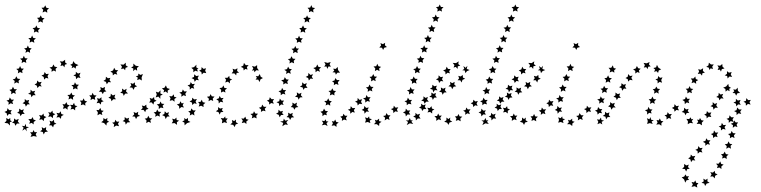

<svg xmlns="http://www.w3.org/2000/svg" viewBox="-44 -572 3411 861"><path d="M389 -144 381 -135 383 -124 372 -129 362 -123 364 -135 356 -144 367 -145 371 -156 377 -145ZM347 -117 338 -110 339 -98 329 -104 318 -100 321 -111 314 -121H326L331 -131L336 -120ZM303 -96 293 -89V-77L284 -84L272 -81L277 -92L270 -102L282 -101L288 -111L292 -99ZM204 -60 194 -54 193 -42 184 -50 172 -48 178 -59 172 -69 183 -67 191 -76 193 -65ZM164 -47 154 -41 152 -29 144 -37 132 -35 137 -46 131 -56 143 -54 151 -63 153 -52ZM117 -32 107 -25V-14L98 -21L87 -17L91 -28L83 -38H96L103 -47L106 -36ZM72 -17 73 -4 86 -2 74 4 76 17 68 6 56 14 62 1 54 -8 66 -6ZM91 21H102L107 11L111 21L122 20L116 30L121 41L107 38L93 42L98 31ZM136 17 145 10 143 -2 153 4 163 -2 162 10 171 18 158 20 152 31 148 20ZM176 -10 182 -19 178 -31 189 -27 198 -35 199 -23 209 -17 198 -13 194 -1 187 -10ZM209 -45 215 -56 209 -66 221 -64 228 -73 231 -61 242 -57 231 -51 229 -39 221 -47ZM238 -84 242 -95 236 -105 247 -104 254 -114 258 -103 269 -99 259 -92V-80L250 -87ZM263 -126 266 -138 258 -146 270 -147 276 -157 281 -146 292 -144 283 -136 284 -124 274 -131ZM283 -171 285 -182 276 -190 288 -192 292 -203 298 -193 310 -192 302 -183 304 -171 294 -176ZM297 -217 296 -229 285 -234 296 -239V-250L306 -242L317 -246L312 -233L317 -222L306 -225ZM295 -264 287 -271 277 -266 280 -276 271 -281 282 -287 284 -298 293 -287 308 -280 297 -275ZM257 -285 247 -282 245 -270 238 -279 227 -276 231 -287 224 -297 237 -296 248 -304V-292ZM213 -271 205 -263 207 -251 197 -256 187 -250 188 -262 178 -269 190 -272 196 -283 201 -273ZM175 -241 169 -231 173 -220 162 -223 154 -215 152 -227 142 -233 153 -238 156 -249 163 -240ZM143 -205 137 -194 143 -184 132 -186 124 -177 121 -188 111 -193 121 -199 123 -211 131 -203ZM114 -165 109 -155 116 -145H104L97 -136L94 -148L82 -151L93 -158V-170L102 -162ZM87 -124 83 -113 90 -104H79L72 -94L68 -105L57 -109L67 -116V-128L76 -121ZM63 -82 59 -71 67 -61H55L48 -51L44 -62L33 -66L42 -73V-85L52 -78ZM40 -39 36 -27 44 -18H32L25 -8L21 -19L10 -22L19 -29V-41L28 -34ZM1 -9 -9 -19 -24 -21 -15 -30 -16 -43 -6 -37 2 -43V-32L10 -28L0 -24ZM-12 -52 -14 -64 -24 -70 -13 -75 -10 -87 -3 -78H9L3 -69L8 -59L-4 -61ZM-6 -102 -5 -114 -15 -121 -4 -124 0 -135 7 -125H19L11 -116L15 -105L4 -109ZM6 -149 7 -161 -2 -169 9 -172 14 -183 20 -172H32L24 -163L27 -151L16 -156ZM20 -197 22 -209 13 -216 24 -219 29 -230 35 -219 47 -218 39 -209 41 -198 30 -203ZM36 -243 38 -255 29 -263 41 -265 46 -276 51 -265 63 -264 55 -255 57 -244 46 -249ZM53 -289 55 -301 46 -309 58 -311 63 -322 68 -311 80 -310 72 -301 74 -290 63 -295ZM70 -335 73 -347 64 -355 76 -357 81 -368 86 -357 98 -355 90 -347 91 -335 81 -341ZM89 -381 91 -393 83 -401 95 -402 100 -413 105 -402 117 -400 108 -392 110 -380 99 -386ZM108 -426 110 -438 102 -446 114 -448 119 -458 124 -447 136 -445 127 -437 129 -425 118 -431ZM127 -471 130 -483 122 -492 133 -493 139 -503 144 -492 156 -490 147 -482 148 -470 138 -476ZM147 -516 150 -528 142 -537 153 -538 159 -548 164 -537 176 -535 167 -527 168 -515 158 -521Z M442 -134 452 -140 453 -152 462 -144 473 -148 469 -136 476 -127H464L456 -118L453 -129ZM495 -156 504 -163 503 -175 513 -168 524 -174 521 -162 530 -153 517 -152 511 -142 507 -153ZM537 -180 545 -189 541 -200 552 -196 561 -203V-191L571 -185L560 -181L555 -169L549 -179ZM571 -213 574 -224 565 -230 576 -233V-242L586 -236L597 -240L591 -225L592 -211L582 -217ZM571 -255 562 -261 553 -253 554 -265 544 -269 554 -275V-287L565 -277L579 -275L570 -267ZM530 -272 519 -268 517 -257 510 -265 499 -262 503 -273 496 -283 510 -282 520 -291V-279ZM486 -257 478 -248 482 -237 471 -241 462 -234 461 -245 451 -251 463 -256 468 -268 474 -258ZM451 -223 447 -213 454 -203 442 -204 435 -194 431 -205 420 -209 430 -216 431 -228 440 -221ZM427 -182 425 -170 433 -162 422 -160 417 -150 411 -160 399 -161 408 -170 406 -182 416 -177ZM411 -136V-124L421 -118L410 -114L408 -103L400 -111L389 -109L395 -120L391 -132L402 -129ZM406 -88 410 -77 421 -75 412 -67 415 -56 404 -61 393 -55 395 -68 388 -79 399 -78ZM420 -43 428 -37 438 -43 436 -32 445 -26 435 -21 433 -9 423 -20 410 -24 419 -31ZM459 -22 470 -24 473 -35 480 -26 491 -27 485 -17 490 -6 477 -9 466 -2 468 -14ZM506 -29 515 -35V-47L525 -40L535 -44L532 -33L540 -24L527 -23L520 -13L517 -25ZM549 -50 558 -59 555 -70 566 -65 576 -71 574 -59 584 -52 572 -49 566 -38 561 -49ZM588 -79 596 -88 592 -99 603 -96 612 -103 613 -91 622 -84 611 -80 607 -69 600 -79ZM625 -112 631 -122 627 -133 638 -129 647 -137 648 -126 658 -120 647 -115 644 -103 636 -113Z M918 -139 910 -130 912 -119 902 -124 891 -118 893 -129 884 -138 896 -140 900 -150 906 -140ZM877 -111 868 -103 869 -92 858 -98 847 -94 851 -106 844 -115H855L861 -125L865 -114ZM781 -90 769 -92 760 -84 759 -96 749 -104 761 -107 765 -118 771 -108 780 -111 775 -100ZM739 -116 729 -123 717 -120 721 -131 715 -141 727 -140 735 -149 737 -138 748 -135 738 -128ZM708 -154 699 -162 689 -157 692 -167 682 -176 693 -178 700 -189 705 -177 718 -173 708 -166ZM676 -167 675 -153 686 -148 675 -143V-129L666 -139L654 -135L659 -148L655 -161L666 -157ZM676 -117 681 -107 693 -106 685 -98 689 -87 677 -90 668 -83V-96L659 -104L671 -106ZM695 -73 703 -65 714 -69 710 -58 717 -50 705 -49 699 -38 695 -50 683 -56 693 -61ZM728 -40 739 -37 747 -45 748 -34 759 -31 749 -24 750 -12 739 -20 726 -19 732 -29ZM773 -28 783 -32 782 -43 790 -37 799 -43V-31L810 -25L795 -20L784 -10L783 -22ZM807 -54 809 -65 800 -73 811 -75 814 -86 822 -77H834L826 -67L828 -54L818 -60ZM818 -101 817 -112 806 -117 817 -123 818 -134 827 -126 839 -128 833 -117 838 -106 827 -109ZM829 -205 826 -216 815 -222 826 -227 827 -239 836 -231 848 -233 842 -222 848 -212 836 -214ZM823 -248V-260L814 -268L826 -271L837 -282L836 -270L846 -264L840 -262L843 -251L832 -255ZM880 -266 876 -255 881 -244 869 -246 861 -238 859 -249 849 -255 859 -260 860 -271 869 -263ZM830 -196 823 -186 827 -174 816 -178 807 -170V-182L797 -189L808 -193L811 -204L818 -195ZM794 -162 787 -152 790 -141 779 -145 769 -138 770 -150 760 -157 772 -160 776 -171 782 -162ZM679 -70 671 -61 673 -49 662 -54 652 -48 654 -60 645 -68 656 -70 661 -81 667 -71ZM639 -41 630 -33 633 -21 622 -26 612 -20 613 -32 605 -40 616 -42 621 -53 627 -42Z M1185 -128 1179 -118 1184 -107 1172 -110 1163 -103V-114L1153 -121L1163 -125L1166 -136L1174 -127ZM1151 -93 1143 -84 1147 -73 1136 -76 1126 -70 1127 -81 1117 -89 1128 -92 1132 -103 1139 -93ZM1113 -62 1105 -53 1107 -41 1096 -46 1085 -41 1088 -53 1079 -61 1091 -63 1095 -73 1101 -63ZM1071 -35 1061 -28V-16L1052 -23L1040 -20L1045 -31L1038 -41L1049 -40L1056 -49L1060 -38ZM1024 -18 1013 -14 1008 -2 1002 -12 989 -14 998 -22 996 -34 1006 -29 1014 -36V-24ZM974 -20 962 -24 951 -19 953 -32 946 -43 958 -41 966 -50 967 -41H977L970 -31ZM941 -58 936 -69 924 -73 934 -80V-92L943 -85L955 -88L951 -78L958 -70L946 -69ZM937 -108 936 -120 926 -127 937 -131 941 -142 947 -132 959 -133 952 -124 957 -113 945 -116ZM947 -157 948 -169 940 -177 952 -179 958 -189 962 -178 974 -176 965 -168 967 -157 957 -162ZM966 -202 970 -214 964 -223H976L984 -232L986 -220L997 -216L987 -210V-198L978 -206ZM995 -243 1002 -253 999 -264 1010 -260 1021 -266 1019 -254 1028 -246 1017 -245 1015 -234 1007 -243ZM1036 -272 1047 -278 1050 -290 1058 -280H1071L1063 -271L1066 -260L1056 -263L1049 -256L1047 -267ZM1086 -276 1099 -273 1109 -280V-267L1117 -256L1105 -257L1097 -248L1095 -257L1086 -255L1092 -265ZM1121 -240 1125 -228 1135 -222 1124 -216 1120 -204 1114 -215H1102L1108 -223L1103 -231L1114 -230Z M1580 -127 1575 -116 1580 -105 1568 -107 1560 -99 1558 -111 1548 -116 1559 -121 1560 -133 1568 -124ZM1549 -88 1543 -78 1547 -67 1536 -70 1527 -62 1526 -74 1516 -80 1527 -84 1529 -96 1537 -87ZM1514 -53 1507 -43 1511 -32 1499 -36 1489 -30 1490 -41 1482 -49 1493 -52 1496 -62 1503 -53ZM1475 -23 1465 -15V-3L1455 -10L1443 -8L1449 -19L1444 -29L1454 -27L1459 -36L1464 -25ZM1425 -7 1413 -13 1399 -10 1406 -20 1399 -31 1410 -29 1417 -37 1419 -28 1429 -27 1420 -20ZM1402 -51V-63L1393 -71L1404 -74L1409 -85L1415 -75L1427 -73L1419 -65L1422 -55L1411 -58ZM1416 -99 1419 -110 1410 -119 1422 -120 1428 -131 1433 -120 1444 -118 1436 -110 1437 -98 1427 -104ZM1435 -144 1438 -156 1429 -164 1441 -166 1446 -176 1452 -165 1463 -164 1455 -155 1456 -144 1446 -149ZM1453 -190 1454 -201 1445 -208 1456 -211 1460 -222 1467 -213H1479L1471 -203L1474 -191L1463 -196ZM1462 -237 1459 -247 1447 -248 1455 -255 1450 -264 1462 -263 1470 -272 1472 -258 1481 -246H1469ZM1440 -273 1429 -274 1424 -263 1420 -274 1410 -273 1416 -283 1410 -294 1425 -290 1439 -294 1434 -283ZM1396 -270 1387 -262 1391 -250 1380 -255 1371 -248V-260L1361 -267L1373 -271L1379 -283L1384 -272ZM1360 -239 1354 -228 1360 -218 1349 -220 1341 -211 1338 -222 1327 -227 1338 -233 1339 -245 1348 -236ZM1332 -199 1328 -188 1335 -178H1323L1317 -169L1313 -180L1301 -183L1311 -190V-203L1320 -195ZM1308 -156 1305 -145 1313 -136 1301 -135 1295 -125 1291 -136 1279 -138 1288 -146 1287 -158 1297 -151ZM1288 -112 1285 -100 1294 -92 1282 -90 1276 -80 1271 -90 1260 -92 1268 -101 1267 -112 1277 -106ZM1269 -66 1266 -55 1275 -46 1263 -45 1257 -34 1252 -45 1241 -47 1249 -55 1248 -67 1258 -61ZM1247 -12 1235 -14 1222 -6 1226 -21 1212 -27 1226 -29 1229 -40 1235 -31 1249 -34 1240 -24ZM1210 -46 1206 -57 1194 -62 1204 -68 1205 -80 1214 -72 1225 -75 1221 -65 1228 -57 1216 -56ZM1208 -96 1207 -108 1196 -114 1208 -118 1211 -130 1218 -121H1230L1223 -111L1228 -101L1217 -104ZM1215 -145V-156L1205 -163L1217 -167L1221 -178L1227 -168H1239L1232 -159L1236 -148L1225 -152ZM1226 -193 1227 -204 1217 -212 1229 -215 1233 -226 1240 -216 1251 -215 1244 -206 1247 -195 1236 -199ZM1239 -240 1241 -252 1231 -259 1243 -262 1248 -273 1254 -263 1265 -262 1257 -253 1260 -241 1249 -246ZM1254 -287 1256 -299 1247 -307 1258 -309 1263 -320 1269 -309 1281 -308 1273 -299 1275 -288 1264 -293ZM1270 -333 1272 -345 1263 -353 1275 -355 1280 -366 1285 -355 1297 -354 1289 -346 1291 -334 1280 -339ZM1287 -380 1288 -391 1280 -400 1292 -401 1297 -412 1302 -401 1314 -400 1306 -391 1308 -380 1297 -385ZM1304 -426 1306 -437 1298 -446 1309 -447 1315 -458 1320 -447 1332 -445 1323 -437 1325 -425 1315 -431ZM1322 -471 1324 -483 1316 -491 1328 -493 1333 -503 1338 -493 1350 -491 1341 -483 1343 -471 1333 -477ZM1341 -517 1343 -528 1335 -537 1347 -538 1352 -549 1357 -538 1369 -536 1360 -528 1362 -516 1351 -522Z M1656 -40V-29L1667 -26L1657 -19L1656 -7L1646 -15H1633L1641 -24L1637 -35L1646 -32ZM1611 -50 1613 -40 1624 -38 1614 -31 1617 -20 1605 -25 1593 -22 1597 -34 1593 -46 1604 -42ZM1689 -65 1696 -55H1707L1700 -46L1703 -34L1692 -39L1681 -32L1683 -44L1674 -52L1685 -54ZM1590 -97 1598 -88 1610 -90 1604 -80 1611 -71 1599 -72 1591 -62 1589 -74 1578 -79 1588 -85ZM1722 -98 1730 -89 1742 -91 1736 -81 1740 -70 1729 -73 1720 -65 1719 -77 1709 -83 1720 -87ZM1599 -146 1606 -136H1618L1611 -127L1615 -116L1603 -119L1594 -112V-124L1584 -131L1596 -134ZM1613 -193 1619 -183 1631 -182 1623 -173 1626 -162 1615 -167 1605 -160 1606 -172 1597 -180 1608 -182ZM1630 -240 1635 -229 1647 -228 1638 -219 1641 -208 1630 -213 1620 -207 1621 -219 1613 -227 1624 -229ZM1648 -286 1653 -275 1665 -272 1656 -265 1658 -253 1647 -259 1637 -253 1639 -265 1631 -274 1643 -275ZM1691 -361 1679 -358 1674 -348 1669 -358 1657 -359 1665 -368 1662 -379 1673 -374 1683 -380 1682 -369Z M2099 -119 2093 -108 2098 -97 2087 -100 2078 -92 2077 -103 2067 -109 2077 -114 2079 -125 2087 -117ZM2066 -82 2059 -72 2063 -60 2052 -64 2042 -57 2043 -69 2033 -76 2044 -79 2047 -90 2054 -81ZM2029 -49 2020 -40 2022 -28 2011 -34 2000 -30 2003 -41 1996 -50 2007 -51 2012 -61 2017 -50ZM1984 -26 1972 -23 1967 -12 1961 -22 1948 -26 1958 -33V-45L1967 -38L1975 -45L1974 -33ZM1934 -33 1923 -37 1912 -30 1913 -42 1904 -51 1916 -52 1921 -63 1926 -53 1937 -54 1930 -44ZM1894 -63 1885 -70 1873 -68 1878 -78 1872 -89 1883 -87 1891 -96 1893 -85 1904 -82 1894 -75ZM1881 -138 1891 -145 1890 -157 1900 -151 1911 -155 1908 -144 1915 -135 1903 -134 1897 -124 1893 -135ZM1925 -161 1934 -168 1933 -180 1943 -174 1954 -179 1951 -167 1959 -158 1947 -157 1941 -147 1937 -158ZM1967 -185 1976 -193 1974 -205 1984 -199 1995 -205 1993 -193 2002 -185 1990 -183 1984 -172 1979 -183ZM2008 -212 2015 -221 2011 -232 2022 -229 2031 -236 2032 -224 2042 -219 2030 -214 2026 -202 2020 -212ZM2043 -244 2040 -256 2029 -257 2038 -263 2034 -276 2044 -268 2052 -277 2049 -263 2062 -258 2050 -253ZM2020 -277 2009 -275 2008 -263 2000 -272 1990 -269 1994 -280 1986 -290 2001 -289 2013 -297 2011 -285ZM1977 -262 1970 -253 1974 -243 1963 -246 1954 -238 1953 -250 1943 -256 1955 -261 1959 -273 1965 -263ZM1943 -228 1938 -217 1944 -207 1933 -209 1925 -200 1922 -211 1911 -216 1922 -222 1923 -234 1932 -226ZM1915 -188 1911 -177 1918 -167 1906 -168 1899 -158 1896 -170 1884 -174 1894 -180 1895 -192 1904 -185ZM1875 -137 1871 -126 1879 -116H1867L1860 -107L1856 -118L1845 -121L1855 -128V-140L1864 -133ZM1865 -104 1861 -93 1868 -83H1856L1849 -74L1846 -85L1835 -89L1845 -96L1844 -107L1854 -100ZM1840 -62 1835 -51 1842 -40 1830 -41 1821 -32 1820 -44 1809 -49 1819 -55V-66L1828 -58ZM1809 -16 1794 -19 1780 -11 1786 -25 1776 -32H1788L1794 -43L1798 -32L1807 -33L1801 -26ZM1776 -50 1774 -62 1763 -68 1774 -73 1776 -85 1784 -76 1796 -77 1790 -68 1796 -58 1784 -59ZM1780 -100V-112L1770 -118L1781 -122L1785 -134L1792 -124H1804L1797 -115L1801 -104L1789 -107ZM1790 -148 1791 -160 1781 -167 1793 -170 1797 -182 1803 -171H1815L1808 -162L1811 -151L1800 -155ZM1803 -196 1804 -207 1795 -215 1806 -218 1811 -229 1817 -219 1829 -218 1821 -209 1824 -197 1813 -202ZM1817 -243 1818 -255 1809 -262 1821 -265 1826 -276 1832 -265 1843 -264 1835 -255 1838 -244 1827 -249ZM1832 -290 1834 -301 1825 -309 1837 -311 1841 -322 1847 -312 1859 -311 1851 -302 1853 -290 1842 -295ZM1848 -336 1850 -348 1841 -356 1853 -358 1858 -369 1863 -358 1875 -357 1867 -348 1869 -337 1858 -342ZM1865 -382 1867 -394 1858 -402 1870 -404 1875 -415 1880 -404 1892 -403 1884 -394 1886 -382 1875 -388ZM1882 -428 1884 -440 1875 -448 1887 -450 1892 -461 1897 -450 1909 -449 1901 -440 1903 -428 1892 -434ZM1899 -474 1901 -486 1893 -494 1905 -496 1910 -507 1915 -496 1927 -494 1918 -486 1920 -474 1910 -480ZM1917 -520 1919 -532 1911 -540 1923 -542 1928 -552 1933 -541 1945 -540 1936 -531 1938 -520 1928 -525Z M2438 -119 2432 -108 2437 -97 2426 -100 2417 -92 2416 -103 2406 -109 2416 -114 2418 -125 2426 -117ZM2405 -82 2398 -72 2402 -60 2391 -64 2381 -57 2382 -69 2372 -76 2383 -79 2386 -90 2393 -81ZM2368 -49 2359 -40 2361 -28 2350 -34 2339 -30 2342 -41 2335 -50 2346 -51 2351 -61 2356 -50ZM2323 -26 2311 -23 2306 -12 2300 -22 2287 -26 2297 -33V-45L2306 -38L2314 -45L2313 -33ZM2273 -33 2262 -37 2251 -30 2252 -42 2243 -51 2255 -52 2260 -63 2265 -53 2276 -54 2269 -44ZM2233 -63 2224 -70 2212 -68 2217 -78 2211 -89 2222 -87 2230 -96 2232 -85 2243 -82 2233 -75ZM2220 -138 2230 -145 2229 -157 2239 -151 2250 -155 2247 -144 2254 -135 2242 -134 2236 -124 2232 -135ZM2264 -161 2273 -168 2272 -180 2282 -174 2293 -179 2290 -167 2298 -158 2286 -157 2280 -147 2276 -158ZM2306 -185 2315 -193 2313 -205 2323 -199 2334 -205 2332 -193 2341 -185 2329 -183 2323 -172 2318 -183ZM2347 -212 2354 -221 2350 -232 2361 -229 2370 -236 2371 -224 2381 -219 2369 -214 2365 -202 2359 -212ZM2382 -244 2379 -256 2368 -257 2377 -263 2373 -276 2383 -268 2391 -277 2388 -263 2401 -258 2389 -253ZM2359 -277 2348 -275 2347 -263 2339 -272 2329 -269 2333 -280 2325 -290 2340 -289 2352 -297 2350 -285ZM2316 -262 2309 -253 2313 -243 2302 -246 2293 -238 2292 -250 2282 -256 2294 -261 2298 -273 2304 -263ZM2282 -228 2277 -217 2283 -207 2272 -209 2264 -200 2261 -211 2250 -216 2261 -222 2262 -234 2271 -226ZM2254 -188 2250 -177 2257 -167 2245 -168 2238 -158 2235 -170 2223 -174 2233 -180 2234 -192 2243 -185ZM2214 -137 2210 -126 2218 -116H2206L2199 -107L2195 -118L2184 -121L2194 -128V-140L2203 -133ZM2204 -104 2200 -93 2207 -83H2195L2188 -74L2185 -85L2174 -89L2184 -96L2183 -107L2193 -100ZM2179 -62 2174 -51 2181 -40 2169 -41 2160 -32 2159 -44 2148 -49 2158 -55V-66L2167 -58ZM2148 -16 2133 -19 2119 -11 2125 -25 2115 -32H2127L2133 -43L2137 -32L2146 -33L2140 -26ZM2115 -50 2113 -62 2102 -68 2113 -73 2115 -85 2123 -76 2135 -77 2129 -68 2135 -58 2123 -59ZM2119 -100V-112L2109 -118L2120 -122L2124 -134L2131 -124H2143L2136 -115L2140 -104L2128 -107ZM2129 -148 2130 -160 2120 -167 2132 -170 2136 -182 2142 -171H2154L2147 -162L2150 -151L2139 -155ZM2142 -196 2143 -207 2134 -215 2145 -218 2150 -229 2156 -219 2168 -218 2160 -209 2163 -197 2152 -202ZM2156 -243 2157 -255 2148 -262 2160 -265 2165 -276 2171 -265 2182 -264 2174 -255 2177 -244 2166 -249ZM2171 -290 2173 -301 2164 -309 2176 -311 2180 -322 2186 -312 2198 -311 2190 -302 2192 -290 2181 -295ZM2187 -336 2189 -348 2180 -356 2192 -358 2197 -369 2202 -358 2214 -357 2206 -348 2208 -337 2197 -342ZM2204 -382 2206 -394 2197 -402 2209 -404 2214 -415 2219 -404 2231 -403 2223 -394 2225 -382 2214 -388ZM2221 -428 2223 -440 2214 -448 2226 -450 2231 -461 2236 -450 2248 -449 2240 -440 2242 -428 2231 -434ZM2238 -474 2240 -486 2232 -494 2244 -496 2249 -507 2254 -496 2266 -494 2257 -486 2259 -474 2249 -480ZM2256 -520 2258 -532 2250 -540 2262 -542 2267 -552 2272 -541 2284 -540 2275 -531 2277 -520 2267 -525Z M2522 -40V-29L2533 -26L2523 -19L2522 -7L2512 -15H2499L2507 -24L2503 -35L2512 -32ZM2477 -50 2479 -40 2490 -38 2480 -31 2483 -20 2471 -25 2459 -22 2463 -34 2459 -46 2470 -42ZM2555 -65 2562 -55H2573L2566 -46L2569 -34L2558 -39L2547 -32L2549 -44L2540 -52L2551 -54ZM2456 -97 2464 -88 2476 -90 2470 -80 2477 -71 2465 -72 2457 -62 2455 -74 2444 -79 2454 -85ZM2588 -98 2596 -89 2608 -91 2602 -81 2606 -70 2595 -73 2586 -65 2585 -77 2575 -83 2586 -87ZM2465 -146 2472 -136H2484L2477 -127L2481 -116L2469 -119L2460 -112V-124L2450 -131L2462 -134ZM2479 -193 2485 -183 2497 -182 2489 -173 2492 -162 2481 -167 2471 -160 2472 -172 2463 -180 2474 -182ZM2496 -240 2501 -229 2513 -228 2504 -219 2507 -208 2496 -213 2486 -207 2487 -219 2479 -227 2490 -229ZM2514 -286 2519 -275 2531 -272 2522 -265 2524 -253 2513 -259 2503 -253 2505 -265 2497 -274 2509 -275ZM2557 -361 2545 -358 2540 -348 2535 -358 2523 -359 2531 -368 2528 -379 2539 -374 2549 -380 2548 -369Z M3001 -98 2995 -88 3001 -77 2989 -79 2981 -71 2979 -82 2969 -88 2979 -93 2981 -105 2989 -96ZM2969 -61 2962 -51 2966 -39 2955 -43 2945 -36V-48L2936 -55L2947 -58L2950 -69L2957 -60ZM2931 -28 2922 -20V-8L2912 -15L2899 -13L2905 -23L2900 -34L2910 -32L2915 -41L2920 -30ZM2883 -16 2870 -20 2858 -16 2861 -29 2857 -42 2868 -37 2873 -47 2876 -35 2888 -33 2878 -27ZM2858 -58V-71L2848 -78L2860 -81L2864 -93L2870 -82L2882 -81L2875 -73L2878 -63L2867 -66ZM2871 -106 2873 -118 2865 -127 2876 -128 2882 -139 2887 -128 2899 -126 2890 -118 2892 -106 2882 -112ZM2889 -152 2891 -164 2883 -172 2894 -174 2899 -184 2905 -174 2916 -173 2908 -164 2910 -152 2900 -158ZM2905 -198V-210L2895 -216L2906 -220L2907 -231L2916 -223L2927 -225L2921 -213L2925 -201L2914 -205ZM2907 -245 2900 -253 2889 -250 2894 -260 2886 -267 2898 -270 2902 -281 2909 -268 2921 -261 2910 -256ZM2874 -274 2863 -273 2860 -262 2854 -271 2843 -269 2848 -280 2842 -290 2856 -288 2869 -294 2866 -283ZM2829 -264 2821 -256 2824 -245 2814 -249 2805 -242V-254L2795 -261L2807 -265L2812 -276L2818 -266ZM2793 -233 2787 -223 2793 -212 2781 -214 2773 -206 2771 -217 2761 -222 2771 -228 2773 -240 2781 -231ZM2763 -195 2759 -184 2765 -174 2754 -175 2746 -165 2743 -177 2732 -181 2742 -187 2743 -199 2752 -192ZM2737 -153 2733 -142 2740 -133H2728L2722 -123L2718 -134L2707 -138L2716 -145V-157L2726 -150ZM2713 -111 2709 -99 2717 -90H2705L2698 -80L2694 -91L2683 -95L2692 -102V-114L2702 -107ZM2689 -68 2686 -56 2693 -47H2681L2674 -37L2671 -49L2659 -52L2669 -59V-71L2678 -64ZM2657 -14 2647 -20 2635 -15 2639 -26 2633 -37 2644 -35 2651 -45 2653 -34 2665 -31 2654 -26ZM2636 -58 2634 -70 2624 -76 2635 -80 2638 -92 2646 -83H2657L2651 -74L2656 -64L2644 -66ZM2643 -107 2644 -119 2634 -126 2646 -129 2650 -140 2656 -130H2668L2661 -121L2664 -109L2653 -114ZM2656 -154 2658 -166 2649 -174 2660 -176 2665 -187 2671 -177 2683 -176 2675 -167 2677 -156 2666 -161ZM2672 -201 2674 -213 2666 -221 2677 -223 2683 -234 2688 -223 2700 -221 2691 -213 2693 -201 2683 -207ZM2690 -247 2693 -258 2685 -268H2697L2704 -279L2708 -267L2719 -264L2710 -257L2711 -246L2701 -252Z M3323 -124 3317 -114 3322 -103 3310 -106 3301 -98 3300 -110 3290 -116 3301 -120 3303 -132 3311 -123ZM3282 -81 3275 -71 3280 -61 3268 -64 3259 -56V-68L3248 -74L3259 -78L3262 -90L3270 -81ZM3247 -46 3241 -37 3245 -25 3233 -29 3224 -21V-33L3214 -39L3225 -43L3228 -55L3235 -46ZM3212 -12 3205 -2 3210 9 3198 6 3189 13V1L3179 -5L3190 -9L3193 -21L3200 -11ZM3177 22 3170 32 3174 43 3163 40 3154 47 3153 35 3144 29 3155 25 3158 13 3165 23ZM3142 57 3135 66 3140 77 3128 74 3119 82V70L3108 64L3120 59L3123 48L3130 57ZM3107 91 3101 101 3106 112 3094 109 3085 117 3084 105 3074 100 3085 95 3088 83 3095 92ZM3074 127 3068 138 3074 148 3062 146 3055 155 3052 143 3042 138 3052 132 3054 121 3062 129ZM3045 166 3041 177 3049 185 3038 186 3033 197 3027 186 3015 185 3024 176V163L3034 170ZM3030 210 3035 219 3046 218 3040 227 3046 235 3035 236 3029 247 3024 233 3013 223 3024 220ZM3057 244 3068 246 3074 237 3078 248 3088 249 3081 258 3083 269 3071 263 3057 266 3063 255ZM3102 248 3112 241 3110 229 3120 235 3129 229 3128 241 3138 248 3125 251 3118 262 3114 251ZM3141 220 3147 210 3141 200 3153 202 3161 194 3163 205 3174 210 3163 216 3161 228 3153 219ZM3171 182 3175 171 3167 162H3179L3186 152L3190 163L3201 166L3191 174V186L3182 179ZM3194 139 3197 128 3189 120 3200 118 3206 108 3211 119 3223 121 3214 129 3215 141 3205 135ZM3213 95 3215 83 3206 75 3218 73 3223 62 3229 73 3240 74 3232 82 3234 95 3224 89ZM3229 48 3230 37 3221 29 3233 26 3237 15 3243 25 3255 26 3247 35 3250 47 3239 42ZM3242 1 3243 -11 3233 -17 3244 -21 3248 -32 3255 -23H3266L3259 -13L3263 -2L3252 -6ZM3258 -95 3256 -107 3245 -112 3256 -117V-129L3265 -121L3277 -124L3272 -112L3278 -102L3266 -104ZM3257 -143 3252 -154 3241 -155 3249 -163 3244 -171 3256 -170 3264 -179 3265 -165 3275 -155 3263 -154ZM3234 -178 3226 -174 3228 -163 3218 -168 3210 -161 3209 -173 3199 -179 3212 -184 3222 -196 3224 -184ZM3199 -151 3194 -140 3201 -130 3189 -131 3182 -122 3179 -133 3168 -137 3178 -144 3179 -156 3187 -148ZM3172 -110 3168 -99 3175 -89H3163L3156 -80L3153 -92L3142 -96L3152 -102V-114L3161 -106ZM3146 -68 3141 -57 3146 -47 3134 -49 3125 -41 3124 -52 3114 -58 3124 -63 3126 -74 3134 -66ZM3112 -31 3103 -22 3104 -10 3093 -17 3080 -16 3087 -26 3082 -36 3091 -34 3095 -43 3101 -33ZM3064 -19 3051 -21 3040 -15 3041 -28 3034 -39 3046 -38 3054 -46 3056 -37 3065 -39 3058 -29ZM3030 -55 3025 -66 3013 -70 3023 -77 3024 -89 3033 -81 3044 -84 3040 -74 3047 -66 3035 -65ZM3027 -105 3026 -117 3016 -124 3028 -128 3032 -139 3038 -129H3050L3043 -120L3047 -109L3036 -113ZM3038 -153 3039 -165 3031 -174 3043 -175 3049 -186 3053 -175 3065 -173 3056 -165 3059 -154 3048 -159ZM3057 -199 3061 -210 3054 -220H3066L3074 -229L3076 -218L3087 -213L3077 -207L3078 -196L3068 -203ZM3085 -240 3091 -251 3087 -262 3098 -259 3109 -266 3108 -254 3117 -246 3106 -244 3104 -233 3096 -242ZM3123 -272 3133 -279 3135 -291 3144 -283H3157L3150 -274L3153 -262L3143 -266L3138 -258L3134 -269ZM3173 -279 3185 -277 3195 -285 3196 -273 3205 -265 3193 -262 3189 -251 3184 -260 3174 -258 3179 -269ZM3216 -253 3225 -246 3237 -249 3233 -238 3239 -227 3227 -229 3219 -220 3217 -231 3206 -234 3216 -241Z"/></svg>

Font: Santa christmas start
Style: Regular
Weight: 400
Designer: MUHAMMAD YONI
Version: Version 001.000